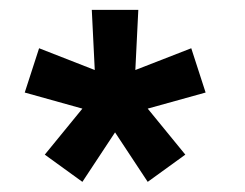

<svg xmlns="http://www.w3.org/2000/svg" viewBox="-20 -740 496 388"><path d="M146.5 -372.5 70.5 -427.5 146.5 -520.5 30 -553 59 -642.5 171.5 -598.5 165.5 -720H259.5L253.5 -598.5L366.5 -642.5L395.5 -553L278.5 -520.5L354.5 -427.5L278.5 -372.5L212.5 -472.5Z"/></svg>

Font: Vela Sans SemBd
Style: Regular
Weight: 600
Designer: Principal design: Mikhail Sharanda - project Manrope.
Design modification: Ravid Balaliev
Foundry: Mikhail Sharanda
Version: Version 1.001